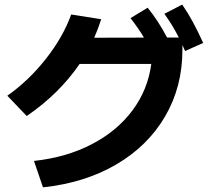

<svg xmlns="http://www.w3.org/2000/svg" viewBox="-20 -802 904 831"><path d="M634.8 -525.4H324.7Q236.8 -396.5 95.7 -299.8L11.7 -387.7Q104.5 -453.1 178.7 -547.4Q252.9 -641.6 288.1 -739.3L418 -718.8Q403.3 -673.3 387.7 -638.7L603 -639.2Q580.1 -678.2 544.9 -723.6L619.1 -768.6Q666 -710.4 703.1 -639.6H753.9Q727.1 -692.9 691.4 -742.2L768.6 -782.2Q793.9 -745.6 814.9 -706.5Q835.9 -667.5 859.4 -616.2L781.2 -581.1L769.5 -606.9V-585.9Q769.5 -426.8 694.8 -298.6Q620.1 -170.4 483.4 -90.3Q346.7 -10.3 166 8.8L127 -105.5Q267.1 -120.6 376.7 -177.5Q486.3 -234.4 553.2 -324Q620.1 -413.6 634.8 -525.4Z"/></svg>

Font: Pretendard GOV
Style: Bold
Weight: 700
Designer: Base glyphs from Inter by Rasmus Andersson; Hangeul glyphs from Noto Sans CJK(Source Han Sans) by Jang Soo-young and Kan
Foundry: Kil Hyung-jin
Version: Version 1.309